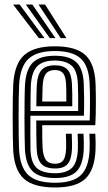

<svg xmlns="http://www.w3.org/2000/svg" viewBox="-20 -812 471 841"><path d="M221.8 9.2Q127.2 9.2 84.9 -28.9Q42.5 -67 37.8 -154.2Q36.8 -178 36.1 -216.9Q35.5 -255.8 35.5 -299.2Q35.5 -342.8 36.1 -381.5Q36.8 -420.2 38 -443.2Q43.5 -533.8 86.9 -571.5Q130.2 -609.2 220.2 -609.2Q311 -609.2 352.6 -572.1Q394.2 -535 398.5 -448.5Q400 -410.8 400 -361.5Q400 -312.2 397.5 -263.5H164.8Q164.8 -235.2 165.2 -207.1Q165.8 -179 166.5 -164.5Q168.8 -127.8 181.1 -111.2Q193.5 -94.8 221.8 -94.8Q246 -94.8 256.9 -109.6Q267.8 -124.5 269.5 -160.8Q270.5 -182 268.5 -226.2H294.2Q296.5 -182.8 295.2 -159.5Q293.2 -113 276.2 -93.5Q259.2 -74 221.8 -74Q180 -74 161.2 -94.1Q142.5 -114.2 140.5 -161.5Q139.8 -182.5 139.2 -216.1Q138.8 -249.8 138.8 -284.2H372.8Q374.2 -324.8 374.2 -368.5Q374.2 -412.2 372.5 -447.2Q369 -524 333.1 -556.2Q297.2 -588.5 220.2 -588.5Q142.2 -588.5 105.4 -554.9Q68.5 -521.2 63.8 -441.8Q62.5 -417.5 62 -378.2Q61.5 -339 61.5 -295.9Q61.5 -252.8 62 -215.2Q62.5 -177.8 63.5 -157Q67.8 -80 103.5 -45.8Q139.2 -11.5 221.8 -11.5Q299.2 -11.5 334.1 -44.8Q369 -78 372.5 -155.5Q373.2 -172 372.9 -190.6Q372.5 -209.2 371.5 -226.2H397.5Q398.2 -210.5 398.8 -191Q399.2 -171.5 398.5 -154.5Q394.2 -66.5 353.4 -28.6Q312.5 9.2 221.8 9.2ZM221.8 -32.2Q154.8 -32.2 123.9 -60.9Q93 -89.5 89.2 -157.8Q88.2 -179.5 87.8 -217.1Q87.2 -254.8 87.2 -297.5Q87.2 -340.2 87.8 -378.6Q88.2 -417 89.5 -440.2Q93.8 -508.8 124.1 -538.2Q154.5 -567.8 220.2 -567.8Q283.2 -567.8 313.5 -540.4Q343.8 -513 346.8 -446.5Q348 -419 348.4 -382Q348.8 -345 347.5 -305H113.2Q113 -260.8 113 -226.9Q113 -193 113.5 -159.8Q114.5 -102.5 139.2 -77.9Q164 -53.2 221.8 -53.2Q269.2 -53.2 293.8 -75.4Q318.2 -97.5 321 -157Q322 -184.8 320 -226.2H345.8Q346.8 -208.5 347.1 -190.8Q347.5 -173 346.8 -156.2Q343.5 -89.5 314.8 -60.9Q286 -32.2 221.8 -32.2ZM113.5 -325.8H322.2Q322.8 -361.2 322.4 -391.6Q322 -422 321 -446Q318.2 -504.5 292.5 -525.6Q266.8 -546.8 220.2 -546.8Q168 -546.8 143.4 -522.1Q118.8 -497.5 115 -438.5Q114.5 -426.5 114 -394.9Q113.5 -363.2 113.5 -325.8ZM139 -346.5Q139.2 -369.8 139.8 -395.1Q140.2 -420.5 141 -437Q143.8 -485.2 162.2 -505.6Q180.8 -526 220.2 -526Q259 -526 276.1 -506.6Q293.2 -487.2 295.2 -443.5Q296 -427.5 296.5 -400.8Q297 -374 296.5 -346.5ZM165 -367.2H270.5Q271 -388.8 270.5 -409.9Q270 -431 269.5 -442.5Q268 -476.2 256.6 -490.8Q245.2 -505.2 220.2 -505.2Q193.8 -505.2 181.2 -489.4Q168.8 -473.5 166.8 -435.8Q166.2 -422.8 165.9 -406.1Q165.5 -389.5 165 -367.2ZM150.2 -645 37.5 -792H66.2L174.8 -645ZM198.2 -645 93.2 -792H121.8L222.8 -645ZM246 -645 148.8 -792H177.5L270.8 -645Z"/></svg>

Font: Big Shoulders Inline Display ExtraBold
Style: Regular
Weight: 800
Designer: Patric King
Foundry: XO Type Co
Version: Version 1.000